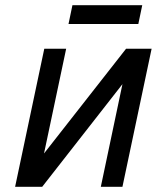

<svg xmlns="http://www.w3.org/2000/svg" viewBox="-20 -717 640 737"><path d="M38 0 150 -530H234L149 -128L464 -530H562L450 0H367L450 -394L142 0ZM243 -625 258 -697H526L511 -625Z"/></svg>

Font: Geist Mono
Style: Italic
Weight: 400
Italic angle: -12°
Monospace: yes
Designer: Basement.studio, Andrés Briganti, Mateo Zaragoza
Foundry: Basement.studio, Vercel, Andrés Briganti, Guido Ferreyra, Mateo Zaragoza
Version: Version 1.500